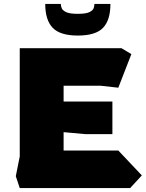

<svg xmlns="http://www.w3.org/2000/svg" viewBox="-20 -952 738 972"><path d="M80 0 60 -60 80 -160V-708H595L645 -678L579 -508L489 -518H302V-438H549V-273H411L302 -283V-190H579L698 -64L639 0ZM374 -772Q284 -772 246.5 -811.5Q209 -851 209 -932H288Q288 -923 292 -911.5Q296 -900 314 -891Q332 -882 374 -882Q416 -882 433.5 -891Q451 -900 454.5 -911.5Q458 -923 458 -932H539Q539 -850 501.5 -811Q464 -772 374 -772Z"/></svg>

Font: Rowdies
Style: Bold
Weight: 700
Designer: Jaikishan Patel
Version: Version 1.000; ttfautohint (v1.8.3)